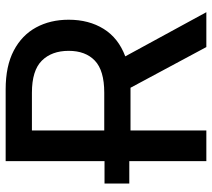

<svg xmlns="http://www.w3.org/2000/svg" viewBox="-56 -712 768 696"><g transform="rotate(-90 328.0 -364.0)"><path d="M91.8 0V-279.3H10.7V-369.1H91.8V-727.5H352.1Q436.5 -727.5 492.4 -698.2Q548.3 -668.9 576.4 -617.4Q604.5 -565.9 604.5 -499Q604.5 -425.8 571.3 -372.3Q538.1 -318.8 471.7 -293.9L631.8 0H505.4L357.9 -274.9Q354.5 -274.9 351.6 -274.9H203.1V0ZM203.1 -370.1H340.3Q420.4 -370.1 456.1 -404.1Q491.7 -438 491.7 -499Q491.7 -560.5 456.1 -596.4Q420.4 -632.3 339.8 -632.3H203.1Z"/></g></svg>

Font: Inter Medium
Style: Regular
Weight: 500
Designer: Rasmus Andersson
Foundry: rsms
Version: Version 4.001;git-9221beed3